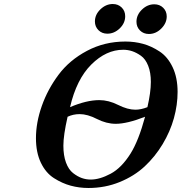

<svg xmlns="http://www.w3.org/2000/svg" viewBox="-20 -915 905 957"><path d="M159.2 -226.1Q159.2 -304.2 188.5 -387.2Q217.8 -470.2 272 -542.7Q326.2 -615.2 413.6 -661.6Q501 -708 605 -708Q650.9 -708 692.9 -696.5Q734.9 -685.1 775.4 -658.4Q815.9 -631.8 840.6 -579.8Q865.2 -527.8 865.2 -457Q865.2 -392.1 846.7 -325.4Q828.1 -258.8 790.5 -196.3Q752.9 -133.8 700.9 -85.4Q648.9 -37.1 576.4 -7.6Q503.9 22 420.9 22Q375 22 332.5 10.5Q290 -1 249 -27.1Q208 -53.2 183.6 -104.2Q159.2 -155.3 159.2 -226.1ZM295.9 -189Q295.9 -140.1 308.8 -105Q321.8 -69.8 344 -52.5Q366.2 -35.2 387.7 -27.6Q409.2 -20 432.1 -20Q477.1 -20 531.5 -49.1Q585.9 -78.1 630.9 -149.9Q670.9 -213.9 703.1 -333Q613.3 -297.9 557.1 -297.9Q510.3 -297.9 463.1 -322Q416 -346.2 377 -346.2Q344.7 -346.2 316.9 -333Q295.9 -240.7 295.9 -189ZM329.1 -380.9Q411.1 -416 475.1 -416Q521 -416 568.6 -392.1Q616.2 -368.2 654.8 -368.2Q682.6 -368.2 714.8 -380.9Q731.9 -455.1 731.9 -506.8Q731.9 -553.7 718.5 -587.4Q705.1 -621.1 682.6 -637Q660.2 -652.8 638.7 -659.9Q617.2 -667 594.2 -667Q509.3 -667 435.3 -593.5Q361.3 -520 329.1 -380.9ZM453.1 -808.1Q453.1 -842.3 480.7 -868.7Q508.3 -895 542 -895Q568.8 -895 586.4 -877.7Q604 -860.4 604 -834Q604 -799.8 576.7 -773.4Q549.3 -747.1 515.1 -747.1Q488.3 -747.1 470.7 -764.6Q453.1 -782.2 453.1 -808.1ZM660.2 -806.6Q660.2 -840.8 687.5 -867.2Q714.8 -893.6 749 -893.6Q775.9 -893.6 793.5 -876.2Q811 -858.9 811 -833Q811 -799.8 783.9 -772.7Q756.8 -745.6 722.2 -745.6Q695.3 -745.6 677.7 -763.2Q660.2 -780.8 660.2 -806.6Z"/></svg>

Font: CMU Serif
Style: BoldItalic
Weight: 700
Italic angle: -14.04°
Version: Version 0.7.0